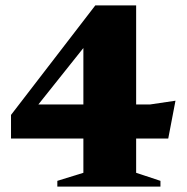

<svg xmlns="http://www.w3.org/2000/svg" viewBox="-20 -695 696 715"><path d="M487 -675V-51.5L577.5 -21.5V0H193.5V-21.5L290.5 -51.5V-564.5L350.5 -591.5L91 -266L80 -306H539L633.5 -320L606.5 -179H21V-267L335 -675Z"/></svg>

Font: Newsreader 24pt ExtraBold
Style: Regular
Weight: 800
Designer: Hugues Gentile
Foundry: Production Type
Version: Version 1.003